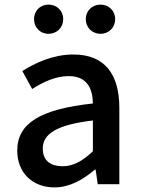

<svg xmlns="http://www.w3.org/2000/svg" viewBox="-20 -801 615 835"><path d="M217 14C283 14 342 -20 392 -63H396L405 0H499V-331C499 -478 436 -564 299 -564C211 -564 134 -528 77 -492L120 -414C167 -444 221 -470 279 -470C360 -470 383 -414 384 -351C155 -326 55 -265 55 -146C55 -49 122 14 217 14ZM252 -78C203 -78 166 -100 166 -155C166 -216 221 -258 384 -277V-143C339 -101 300 -78 252 -78ZM191 -654C228 -654 255 -682 255 -718C255 -753 228 -781 191 -781C154 -781 128 -753 128 -718C128 -682 154 -654 191 -654ZM417 -654C454 -654 481 -682 481 -718C481 -753 454 -781 417 -781C380 -781 353 -753 353 -718C353 -682 380 -654 417 -654Z"/></svg>

Font: Noto Sans CJK SC Medium
Style: Regular
Weight: 500
Designer: Ryoko NISHIZUKA 西塚涼子 (kana, bopomofo & ideographs); Paul D. Hunt (Latin, Greek & Cyrillic); Sandoll Communications 산돌커뮤니
Foundry: Adobe
Version: Version 2.004;hotconv 1.0.118;makeotfexe 2.5.65603